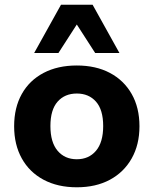

<svg xmlns="http://www.w3.org/2000/svg" viewBox="-20 -784 652 815"><path d="M306 11Q225 11 165 -21Q105 -53 72.5 -111.5Q40 -170 40 -248Q40 -327 72.5 -385Q105 -443 165 -474.5Q225 -506 306 -506Q387 -506 446.5 -474.5Q506 -443 539 -385Q572 -327 572 -248Q572 -170 539 -111.5Q506 -53 446.5 -21Q387 11 306 11ZM306 -108Q357 -108 387.5 -144Q418 -180 418 -249Q418 -318 387.5 -352.5Q357 -387 306 -387Q255 -387 224.5 -352.5Q194 -318 194 -249Q194 -180 224.5 -144Q255 -108 306 -108ZM125 -559 239 -764H373L487 -559H384L306 -680L228 -559Z"/></svg>

Font: Nunito Sans 10pt ExtraBold
Style: Regular
Weight: 800
Designer: Vernon Adams
Foundry: Vernon Adams
Version: Version 3.101;gftools[0.9.27]